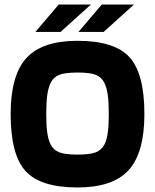

<svg xmlns="http://www.w3.org/2000/svg" viewBox="-20 -817 684 847"><path d="M27 0ZM617 -314Q617 -143 547.5 -66.5Q478 10 322 10Q159 10 93 -62Q27 -134 27 -314Q27 -485 96.5 -561Q166 -637 322 -637Q485 -637 551 -565Q617 -493 617 -314ZM203 -180Q216 -155 241.5 -145Q267 -135 322 -135Q377 -135 402.5 -145Q428 -155 441 -180Q451 -200 455.5 -232Q460 -264 460 -314Q460 -365 455.5 -397.5Q451 -430 441 -450Q429 -476 403.5 -486.5Q378 -497 322 -497Q266 -497 240.5 -486.5Q215 -476 203 -450Q193 -430 188.5 -397.5Q184 -365 184 -314Q184 -264 188.5 -232Q193 -200 203 -180ZM239 -797H381L247 -676H136ZM429 -797H571L437 -676H326Z"/></svg>

Font: Blinker
Style: Bold
Weight: 700
Designer: Juergen Huber
Foundry: supertype
Version: Version 1.015;PS 1.15;hotconv 1.0.88;makeotf.lib2.5.647800; 